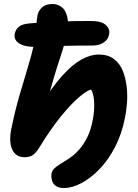

<svg xmlns="http://www.w3.org/2000/svg" viewBox="-20 -780 693 961"><path d="M300 161Q274 161 259.5 150.5Q245 140 240.5 124.5Q236 109 237 95Q239 71 260.5 55.5Q282 40 302 28Q320 18 340.5 2.5Q361 -13 381 -37Q401 -61 418 -95.5Q435 -130 444 -179Q454 -228 451 -271Q448 -314 436 -332Q415 -327 375.5 -293.5Q336 -260 285 -197.5Q234 -135 177 -42Q166 -24 155 -13Q144 -2 131.5 2.5Q119 7 104 7Q59 7 41.5 -31Q24 -69 36 -132Q55 -225 77 -301Q99 -377 118.5 -440.5Q138 -504 150 -558Q158 -595 160 -620Q162 -645 163 -665Q164 -685 168 -705Q173 -727 191 -743.5Q209 -760 244 -760Q267 -760 287.5 -745.5Q308 -731 316.5 -696Q325 -661 312 -598Q306 -569 294 -532Q282 -495 266.5 -446.5Q251 -398 234 -337Q217 -276 202 -200L186 -256Q242 -346 292 -401.5Q342 -457 387.5 -482Q433 -507 474 -507Q521 -507 550.5 -484.5Q580 -462 594.5 -425.5Q609 -389 614 -346Q619 -303 615.5 -262.5Q612 -222 606 -193Q590 -110 556 -44.5Q522 21 478 66.5Q434 112 387.5 136.5Q341 161 300 161ZM160 -545Q103 -545 75.5 -563Q48 -581 54 -612Q59 -634 75.5 -647Q92 -660 130 -663Q205 -670 281.5 -672.5Q358 -675 433 -675Q489 -675 510.5 -654Q532 -633 526 -608Q522 -583 499.5 -567.5Q477 -552 442 -552Q358 -552 302.5 -550.5Q247 -549 213 -547Q179 -545 160 -545Z"/></svg>

Font: Shantell Sans Light
Style: Bold Italic
Weight: 700
Italic angle: -11°
Version: Version 1.011;[c5ecc13dd]